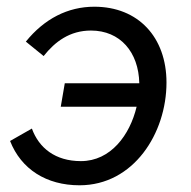

<svg xmlns="http://www.w3.org/2000/svg" viewBox="-20 -544 569 572"><path d="M217 8C378 8 476 -147 476 -298C476 -433 392 -524 261 -524C182 -524 112 -488 57 -420L110 -377C144 -420 188 -453 251 -453C338 -453 393 -389 395 -296H173L161 -226H387C367 -142 310 -64 221 -64C145 -64 96 -103 75 -161L10 -124C43 -40 118 8 217 8Z"/></svg>

Font: Fixel Text 20240404
Style: Italic
Weight: 400
Width: 4
Italic angle: -10°
Designer: AlfaBravo + MacPaw
Foundry: Kyrylo Tkachov, Marchela Mozhyna, Serhii Makarenko, Maria Weinstein, Zakhar Kryvoshyya
Version: Version 1.211;Glyphs 3.2 (3225)